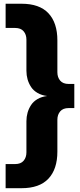

<svg xmlns="http://www.w3.org/2000/svg" viewBox="-20 -802 424 1018"><path d="M94.2 195.8H9.8V67.9H60.1Q90.3 67.9 105.2 50.3Q120.1 32.7 120.1 5.9V-159.2Q120.1 -183.1 126.2 -204.6Q132.3 -226.1 144.8 -245.1Q157.2 -264.2 179.2 -276.9Q201.2 -289.6 230 -293Q201.2 -296.4 179.2 -309.1Q157.2 -321.8 144.8 -340.8Q132.3 -359.9 126.2 -381.3Q120.1 -402.8 120.1 -426.8V-591.8Q120.1 -618.7 105.2 -636.2Q90.3 -653.8 60.1 -653.8H9.8V-782.2H94.2Q189.5 -782.2 236.8 -731.7Q284.2 -681.2 284.2 -587.9V-418.9Q284.2 -392.1 299.1 -374.5Q314 -356.9 344.2 -356.9H374V-229H344.2Q314 -229 299.1 -211.4Q284.2 -193.8 284.2 -167V2Q284.2 94.7 236.8 145.3Q189.5 195.8 94.2 195.8Z"/></svg>

Font: Creato Display Black
Style: Regular
Weight: 900
Version: Version 1.000